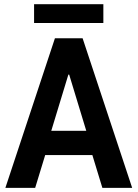

<svg xmlns="http://www.w3.org/2000/svg" viewBox="-20 -904 662 924"><path d="M5.9 0 244.3 -719.7H377.6L616 0H472.6L413.5 -193.7L403.8 -246.1L312.9 -544.9H309L218.1 -246.1L208.5 -193.7L149.3 0ZM145.3 -157.9V-274.6H476.1V-157.9ZM144 -793.2V-883.8H477.4V-793.2Z"/></svg>

Font: Reddit Sans Condensed
Style: Regular
Weight: 400
Designer: Stephen Hutchings
Foundry: Reddit
Version: Version 1.014